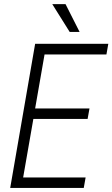

<svg xmlns="http://www.w3.org/2000/svg" viewBox="-20 -927 554 947"><path d="M412.1 -340.3H144.5L94.2 -51.8H402.3L393.1 0H30.3L153.3 -710.9H514.2L504.9 -658.2H199.7L153.3 -392.1H421.4ZM372.6 -769.5H323.7L237.8 -906.7H303.2Z"/></svg>

Font: TypoPRO Roboto
Style: Italic
Weight: 300
Italic angle: -12°
Designer: Google
Version: Version 2.136; 2016